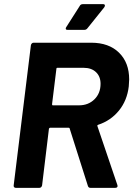

<svg xmlns="http://www.w3.org/2000/svg" viewBox="-20 -906 643 926"><path d="M404 -9 316 -286Q316 -288 314.5 -289Q313 -290 311 -290H222Q218 -290 216 -285L183 -12Q182 -7 178.5 -3.5Q175 0 170 0H56Q51 0 48 -3.5Q45 -7 46 -12L129 -688Q130 -693 133.5 -696.5Q137 -700 142 -700H420Q505 -700 554 -652Q603 -604 603 -523Q603 -513 601 -489Q593 -421 553.5 -372.5Q514 -324 453 -304Q448 -302 450 -297L546 -14Q547 -12 547 -9Q547 0 535 0H416Q407 0 404 -9ZM252 -574 231 -403Q231 -398 235 -398H361Q406 -398 435.5 -427Q465 -456 465 -502Q465 -537 443 -558Q421 -579 383 -579H257Q252 -579 252 -574ZM380 -886H477Q486 -886 486 -879Q486 -876 483 -871L402 -770Q396 -762 387 -762H306Q297 -762 297 -768Q297 -772 300 -776L365 -878Q369 -886 380 -886Z"/></svg>

Font: Barlow
Style: Bold Italic
Weight: 700
Italic angle: -7°
Designer: Jeremy Tribby
Foundry: Tribby Type
Version: Version 1.422